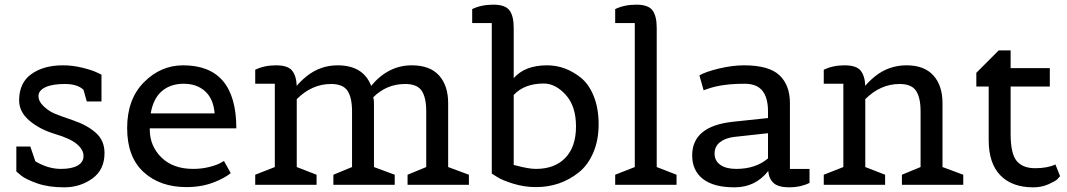

<svg xmlns="http://www.w3.org/2000/svg" viewBox="-20 -792 4573 823"><path d="M415 -357H352L338 -407Q312 -432 258 -432Q204 -432 174.5 -418Q145 -404 145 -380.5Q145 -357 167 -336.5Q189 -316 212 -306Q235 -296 294 -276Q353 -256 390.5 -223Q428 -190 428 -136Q428 -64 375.5 -26.5Q323 11 255.5 11Q188 11 139.5 -6Q91 -23 70 -40L50 -57V-164H110L131 -102Q132 -99 147 -92Q194 -68 241 -68Q288 -68 313 -82.5Q338 -97 338 -123.5Q338 -150 310 -174Q282 -198 216.5 -217.5Q151 -237 106.5 -274.5Q62 -312 62 -362Q62 -437 114.5 -474.5Q167 -512 250 -512Q291 -512 332 -502Q373 -492 394 -482L415 -472Z M779 10Q666 10 595.5 -54.5Q525 -119 525 -243Q525 -367 597 -439.5Q669 -512 765 -512Q993 -512 993 -242H622V-237Q622 -166 672 -117Q722 -68 808 -68Q845 -68 878 -76.5Q911 -85 926 -94L940 -102L969 -50Q966 -48 960.5 -43.5Q955 -39 937 -29Q919 -19 898 -11Q845 10 779 10ZM626 -306H900Q895 -368 859.5 -400.5Q824 -433 767.5 -433Q711 -433 674 -401.5Q637 -370 626 -306Z M1990 0H1727V-43L1807 -76V-315Q1807 -374 1787.5 -403Q1768 -432 1717 -432Q1637 -432 1580 -375Q1583 -363 1583 -350V-76L1672 -43V0H1409V-43L1489 -76V-315Q1489 -374 1469.5 -403Q1450 -432 1399 -432Q1317 -432 1252 -367V-76L1337 -43V0H1074V-43L1158 -76V-433H1074V-493Q1113 -512 1163 -512Q1213 -512 1231.5 -490Q1250 -468 1252 -424Q1266 -442 1294 -465Q1353 -512 1427 -512Q1537 -512 1571 -424Q1644 -512 1745 -512Q1823 -512 1862 -468.5Q1901 -425 1901 -350V-76L1990 -43Z M2088 -693H2004V-753Q2043 -772 2094.5 -772Q2146 -772 2164 -747.5Q2182 -723 2182 -673V-457Q2230 -512 2325 -512Q2404 -512 2471 -458Q2505 -430 2525.5 -378.5Q2546 -327 2546 -259Q2546 -191 2523 -137.5Q2500 -84 2461 -53Q2382 10 2277 10Q2228 10 2180.5 -4.5Q2133 -19 2110 -34L2088 -48ZM2277 -68Q2358 -68 2403.5 -115.5Q2449 -163 2449 -250Q2449 -337 2405 -385.5Q2361 -434 2311 -434Q2228 -434 2182 -385V-85L2194 -82Q2247 -68 2277 -68Z M2880 0H2617V-43L2701 -76V-693H2617V-753Q2656 -772 2707.5 -772Q2759 -772 2777 -747.5Q2795 -723 2795 -673V-76L2880 -43Z M3450 -68V-8Q3411 11 3364 11Q3317 11 3296.5 -7Q3276 -25 3273 -59Q3218 11 3128.5 11Q3039 11 2993 -25Q2947 -61 2947 -126Q2947 -251 3121 -270L3272 -286V-315Q3272 -373 3248 -403Q3224 -433 3172 -433Q3076 -433 3016 -412L2996 -405L2978 -469Q3006 -485 3063 -498.5Q3120 -512 3169 -512Q3276 -512 3321 -469.5Q3366 -427 3366 -350V-68ZM3136 -68Q3219 -68 3272 -113V-221L3126 -205Q3088 -200 3065.5 -182Q3043 -164 3043 -133.5Q3043 -103 3067.5 -85.5Q3092 -68 3136 -68Z M4109 0H3846V-43L3926 -76V-315Q3926 -374 3906.5 -403Q3887 -432 3836 -432Q3754 -432 3689 -367V-76L3774 -43V0H3511V-43L3595 -76V-433H3511V-493Q3550 -512 3600 -512Q3650 -512 3668.5 -490Q3687 -468 3689 -424Q3703 -442 3731 -465Q3790 -512 3866 -512Q3942 -512 3981 -468.5Q4020 -425 4020 -350V-76L4109 -43Z M4504 -87 4524 -37Q4520 -32 4512.5 -24Q4505 -16 4475 -2.5Q4445 11 4409 11Q4318 11 4268 -40.5Q4218 -92 4218 -191V-421H4165V-480L4261 -576H4312V-500H4480V-421H4312V-219Q4312 -133 4338 -102Q4364 -71 4417 -71Q4470 -71 4504 -87Z"/></svg>

Font: Belgrano
Style: Regular
Weight: 400
Designer: Daniel Hernandez
Foundry: Daniel Hernndez
Version: Version 1.003